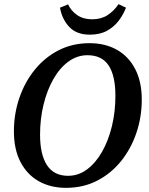

<svg xmlns="http://www.w3.org/2000/svg" viewBox="-20 -888 718 925"><path d="M298 17Q224 17 167.5 -14.5Q111 -46 79 -107Q47 -168 47 -256Q47 -339 73 -415.5Q99 -492 147 -551.5Q195 -611 262 -645.5Q329 -680 411 -680Q487 -680 543.5 -648Q600 -616 631.5 -555Q663 -494 663 -408Q663 -324 637 -247.5Q611 -171 563 -111.5Q515 -52 448 -17.5Q381 17 298 17ZM308 -41Q358 -41 399.5 -72Q441 -103 471.5 -156.5Q502 -210 519 -279.5Q536 -349 536 -426Q536 -523 503.5 -572.5Q471 -622 401 -622Q352 -622 310 -591.5Q268 -561 237.5 -507.5Q207 -454 190 -385Q173 -316 173 -239Q173 -143 206.5 -92Q240 -41 308 -41ZM413 -721Q349 -721 314 -758Q279 -795 269 -851L308 -867Q322 -836 351.5 -815.5Q381 -795 424 -795Q467 -795 498 -815Q529 -835 551 -868L587 -851Q575 -819 552.5 -789Q530 -759 496 -740Q462 -721 413 -721Z"/></svg>

Font: Source Serif 4 SmText Semibold
Style: Italic
Weight: 600
Italic angle: -12°
Designer: Frank Grießhammer
Foundry: Adobe
Version: Version 4.005;hotconv 1.1.0;makeotfexe 2.6.0